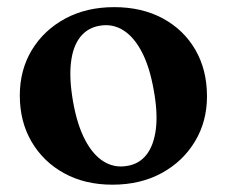

<svg xmlns="http://www.w3.org/2000/svg" viewBox="-20 -505 636 538"><path d="M300 -485Q377.5 -485 436 -453.5Q494.5 -422 527.2 -365.8Q560 -309.5 560 -235Q560 -164.5 526.2 -108.5Q492.5 -52.5 433 -20Q373.5 12.5 295 12.5Q218 12.5 159.8 -19.5Q101.5 -51.5 68.5 -107.8Q35.5 -164 35.5 -237.5Q35.5 -309 69.2 -364.8Q103 -420.5 162.5 -452.8Q222 -485 300 -485ZM335.5 -40Q369.5 -45 390.2 -71.2Q411 -97.5 416.8 -143.5Q422.5 -189.5 410.5 -254Q399 -318.5 377 -360.2Q355 -402 325 -420.5Q295 -439 260 -433Q225.5 -427.5 204.8 -401.2Q184 -375 178.8 -329.2Q173.5 -283.5 185 -218.5Q196.5 -154.5 218.5 -112.8Q240.5 -71 270.5 -52.5Q300.5 -34 335.5 -40Z"/></svg>

Font: Fraunces SemiBold
Style: Regular
Weight: 600
Version: Version 1.000;[b76b70a41]